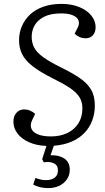

<svg xmlns="http://www.w3.org/2000/svg" viewBox="-20 -737 539 988"><path d="M228 231Q205 231 185.5 226Q166 221 151 213L162 179Q173 183 187.5 186.5Q202 190 219 190Q235 190 248.5 184.5Q262 179 270 168Q278 157 278 140Q278 120 267.5 110.5Q257 101 240.5 98Q224 95 205 98L197 82L219 14Q167 12 128.5 -5.5Q90 -23 69.5 -50.5Q49 -78 49 -111Q49 -140 65 -157Q81 -174 104 -174Q120 -174 134.5 -168Q149 -162 161 -151L146 -120Q134 -96 141 -76.5Q148 -57 174 -46Q200 -35 243 -35Q290 -35 326.5 -52.5Q363 -70 383.5 -102.5Q404 -135 404 -180Q404 -213 388.5 -237.5Q373 -262 339.5 -284.5Q306 -307 253 -333Q185 -367 147 -397Q109 -427 93.5 -459Q78 -491 78 -530Q78 -568 92.5 -602Q107 -636 134.5 -662Q162 -688 203 -702.5Q244 -717 297 -717Q347 -717 387 -701Q427 -685 449.5 -657.5Q472 -630 472 -597Q472 -571 458 -555.5Q444 -540 421 -540Q403 -540 388 -547Q373 -554 364 -564L380 -595Q390 -615 384 -631.5Q378 -648 355.5 -658Q333 -668 295 -668Q241 -668 207.5 -651Q174 -634 158.5 -607Q143 -580 143 -548Q143 -518 155.5 -493Q168 -468 201.5 -443.5Q235 -419 296 -389Q351 -362 389.5 -336Q428 -310 448 -277Q468 -244 468 -194Q468 -152 454 -115.5Q440 -79 413 -51.5Q386 -24 347 -7.5Q308 9 257 13L240 62Q261 61 278.5 65Q296 69 310 78Q324 87 331.5 101.5Q339 116 339 137Q339 164 324.5 185.5Q310 207 285 219Q260 231 228 231Z"/></svg>

Font: Literata 18pt Light
Style: Italic
Weight: 300
Italic angle: -2°
Designer: Latin by Veronika Burian and Jose Scaglione. Greek by Irene Vlachou. Cyrillic by Vera Evstafieva
Foundry: TypeTogether
Version: Version 3.103;gftools[0.9.29]